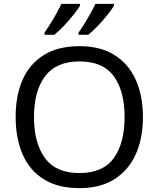

<svg xmlns="http://www.w3.org/2000/svg" viewBox="-20 -964 821 994"><path d="M720 -358Q720 -247 682.5 -164.5Q645 -82 572 -36Q499 10 391 10Q280 10 206.5 -36Q133 -82 97 -165Q61 -248 61 -359Q61 -469 97 -551Q133 -633 206.5 -679Q280 -725 392 -725Q499 -725 572 -679.5Q645 -634 682.5 -551.5Q720 -469 720 -358ZM156 -358Q156 -223 213 -145.5Q270 -68 391 -68Q513 -68 569 -145.5Q625 -223 625 -358Q625 -493 569 -569.5Q513 -646 392 -646Q271 -646 213.5 -569.5Q156 -493 156 -358ZM570 -934Q560 -917 537 -888Q514 -859 487 -830.5Q460 -802 437 -784H387V-796Q401 -815 417 -841Q433 -867 448.5 -894.5Q464 -922 474 -944H570ZM394 -934Q384 -917 361 -888Q338 -859 311 -830.5Q284 -802 261 -784H211V-796Q232 -825 257 -867.5Q282 -910 298 -944H394Z"/></svg>

Font: Noto Sans Yi
Style: Regular
Weight: 400
Designer: Monotype Design Team
Foundry: Monotype Imaging Inc.
Version: Version 2.002; ttfautohint (v1.8.4.7-5d5b)